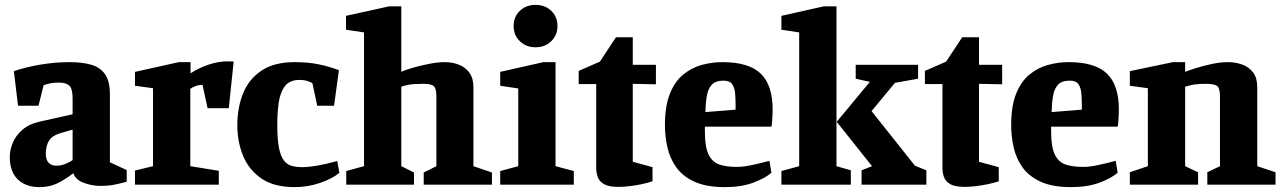

<svg xmlns="http://www.w3.org/2000/svg" viewBox="-20 -758 5266 788"><path d="M142 10Q104 10 76.5 -4.5Q49 -19 34.5 -46.5Q20 -74 20 -113Q20 -141 32 -171Q44 -201 72 -225.5Q100 -250 148 -260L278 -289V-354Q278 -395 264 -407Q250 -419 222 -419Q201 -419 186 -416Q171 -413 159 -408L138 -324H54L37 -466Q87 -483 147 -493Q207 -503 265 -503Q317 -503 354 -492.5Q391 -482 411 -453.5Q431 -425 431 -372V-92L500 -60V-12Q462 -2 441.5 1.5Q421 5 393 5Q358 5 324 -7.5Q290 -20 281 -47Q245 -20 214 -5Q183 10 142 10ZM212 -78Q231 -78 250 -86Q269 -94 278 -101V-226L233 -213Q196 -203 182 -182Q168 -161 168 -127Q168 -102 179.5 -90Q191 -78 212 -78Z M534 0V-58L608 -76V-396L534 -406V-463L714 -503H762V-457Q795 -479 835.5 -492.5Q876 -506 909 -506Q914 -506 924.5 -506Q935 -506 939 -505L919 -314H832L811 -410Q799 -410 785 -405.5Q771 -401 761 -393V-76L878 -57V0Z M1189 10Q1105 10 1053.5 -25Q1002 -60 978 -118Q954 -176 954 -244Q954 -316 977.5 -374.5Q1001 -433 1053 -468Q1105 -503 1189 -503Q1243 -503 1285.5 -494.5Q1328 -486 1371 -470L1351 -324H1282L1262 -417Q1246 -425 1235 -427.5Q1224 -430 1209 -430Q1169 -430 1149.5 -404.5Q1130 -379 1124 -337.5Q1118 -296 1118 -246Q1118 -186 1125 -151Q1132 -116 1145.5 -99Q1159 -82 1178 -77Q1197 -72 1221 -72Q1244 -72 1278 -77.5Q1312 -83 1364 -97L1373 -49Q1345 -25 1294 -7.5Q1243 10 1189 10Z M1401 0V-56L1474 -76V-625L1400 -636V-693L1577 -732H1627V-463Q1643 -471 1674.5 -480Q1706 -489 1741.5 -496Q1777 -503 1805 -503Q1837 -503 1863.5 -492.5Q1890 -482 1906.5 -459.5Q1923 -437 1923 -400V-76L1999 -50V0H1719V-50L1771 -76V-361Q1771 -393 1761.5 -403.5Q1752 -414 1718 -414Q1679 -414 1659.5 -410.5Q1640 -407 1627 -402V-76L1679 -50V0Z M2033 0V-56L2107 -76V-395L2033 -406V-463L2210 -503H2260V-76L2335 -56V0ZM2178 -564Q2139 -564 2113.5 -589Q2088 -614 2088 -651Q2088 -689 2113.5 -713.5Q2139 -738 2178 -738Q2217 -738 2242.5 -713.5Q2268 -689 2268 -651Q2268 -614 2242.5 -589Q2217 -564 2178 -564Z M2519 9Q2478 9 2458.5 -2.5Q2439 -14 2433 -32Q2427 -50 2427 -68V-413H2355V-467L2442 -505L2508 -605H2577V-492H2672V-412L2577 -414V-94L2658 -72V-14Q2637 -7 2613 -2Q2589 3 2564.5 6Q2540 9 2519 9Z M2955 10Q2878 10 2829.5 -12.5Q2781 -35 2755 -72Q2729 -109 2719 -154Q2709 -199 2709 -244Q2709 -322 2729 -372.5Q2749 -423 2783.5 -451.5Q2818 -480 2860 -491.5Q2902 -503 2945 -503Q3053 -503 3102 -456Q3151 -409 3151 -309Q3151 -304 3150.5 -290Q3150 -276 3149 -261Q3148 -246 3146 -238H2873V-217Q2873 -154 2888.5 -123Q2904 -92 2933 -82.5Q2962 -73 3004 -73Q3031 -73 3066 -80.5Q3101 -88 3138 -98L3146 -49Q3121 -27 3072 -8.5Q3023 10 2955 10ZM2875 -298 2999 -308V-328Q2999 -352 2997 -375Q2995 -398 2985 -412.5Q2975 -427 2950 -427Q2917 -427 2901.5 -410.5Q2886 -394 2881 -365Q2876 -336 2875 -298Z M3187 0V-56L3260 -76V-625L3187 -636V-693L3361 -732H3413V-76L3472 -59V0ZM3516 0V-59L3559 -76L3414 -258L3550 -422L3492 -435V-492H3748V-435L3653 -418L3557 -302L3735 -78L3782 -59V0Z M3940 9Q3899 9 3879.5 -2.5Q3860 -14 3854 -32Q3848 -50 3848 -68V-413H3776V-467L3863 -505L3929 -605H3998V-492H4093V-412L3998 -414V-94L4079 -72V-14Q4058 -7 4034 -2Q4010 3 3985.5 6Q3961 9 3940 9Z M4376 10Q4299 10 4250.5 -12.5Q4202 -35 4176 -72Q4150 -109 4140 -154Q4130 -199 4130 -244Q4130 -322 4150 -372.5Q4170 -423 4204.5 -451.5Q4239 -480 4281 -491.5Q4323 -503 4366 -503Q4474 -503 4523 -456Q4572 -409 4572 -309Q4572 -304 4571.5 -290Q4571 -276 4570 -261Q4569 -246 4567 -238H4294V-217Q4294 -154 4309.5 -123Q4325 -92 4354 -82.5Q4383 -73 4425 -73Q4452 -73 4487 -80.5Q4522 -88 4559 -98L4567 -49Q4542 -27 4493 -8.5Q4444 10 4376 10ZM4296 -298 4420 -308V-328Q4420 -352 4418 -375Q4416 -398 4406 -412.5Q4396 -427 4371 -427Q4338 -427 4322.5 -410.5Q4307 -394 4302 -365Q4297 -336 4296 -298Z M4617 0V-51L4691 -76V-396L4617 -406V-466L4794 -503H4844V-463Q4855 -468 4885 -477.5Q4915 -487 4951.5 -495Q4988 -503 5019 -503Q5051 -503 5078.5 -493Q5106 -483 5123 -460.5Q5140 -438 5140 -400V-76L5215 -51V0H4935V-51L4987 -76V-361Q4987 -396 4975.5 -405Q4964 -414 4929 -414Q4898 -414 4880.5 -411Q4863 -408 4844 -402V-76L4897 -51V0Z"/></svg>

Font: Manuale ExtraBold
Style: Regular
Weight: 800
Version: Version 1.002